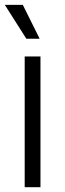

<svg xmlns="http://www.w3.org/2000/svg" viewBox="-21 -777 269 797"><path d="M81.5 0V-542.5H147V0ZM88.4 -616.2 -1 -756.8H73.7L143.6 -616.2Z"/></svg>

Font: Inter 16pt Light
Style: Regular
Weight: 300
Version: Version 4.001;git-66647c0bb